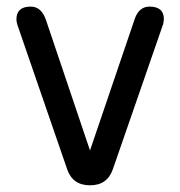

<svg xmlns="http://www.w3.org/2000/svg" viewBox="-20 -553 540 576"><path d="M250 -101.6 383.8 -495.1Q396.5 -533.2 428.7 -533.2Q471.7 -533.2 471.7 -495.1L469.7 -481.4L318.4 -44.9Q301.8 2.9 250 2.9Q198.2 2.9 181.6 -44.9L35.2 -469.7Q29.3 -485.4 29.3 -495.1Q29.3 -533.2 72.3 -533.2Q104.5 -533.2 118.2 -492.2Z"/></svg>

Font: MotoyaLMaru
Style: W3 mono
Weight: 400
Version: Version 1.01